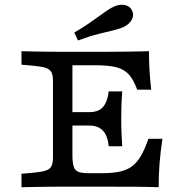

<svg xmlns="http://www.w3.org/2000/svg" viewBox="-20 -786 790 806"><path d="M234.7 -2.4Q210.5 -2.4 181.4 -2Q152.3 -1.6 123.2 -1.2Q94.1 -0.8 70.2 0V-56.5L122.8 -61.2Q156.3 -64.5 173.4 -70.4Q190.5 -76.4 196.5 -89.4Q202.4 -102.3 202.4 -125.8V-445.2Q202.4 -468.7 196.5 -481.6Q190.5 -494.5 173.4 -500.6Q156.3 -506.6 122.8 -509.7L70.2 -514.5V-571Q94.1 -570.2 123.2 -569.8Q152.3 -569.4 181.4 -569Q210.5 -568.5 234.7 -568.5H244.4H419.6Q480 -568.5 525.4 -569.4Q570.7 -570.2 605.4 -571Q605.3 -529.4 607.7 -490.2Q610 -451.1 614.8 -409.7H555.9Q540.5 -452 520.5 -473.8Q500.4 -495.6 467.5 -503.9Q434.5 -512.1 378.9 -512.1H284V-136.1Q284 -103.9 289.2 -87Q294.4 -70.2 309.4 -64.5Q324.3 -58.9 353.3 -58.9H406.4Q451 -58.9 481.6 -65.3Q512.3 -71.7 533.7 -87.5Q555.1 -103.3 571.4 -131.4Q587.8 -159.4 603.1 -203.4H661.9Q653.9 -150.9 649.9 -102Q646 -53.2 646.1 0Q602.4 -1.6 544.8 -2Q487.2 -2.4 411.6 -2.4H244.4ZM248.9 -258.9V-315.3H439.5V-258.9ZM436.4 -172Q434 -199 424.9 -218.4Q415.9 -237.9 398.8 -248.4Q381.8 -258.9 354.4 -258.9V-315.3Q395.4 -315.3 413.8 -338.7Q432.3 -362.2 436.4 -402.2H493.1Q489.9 -357.1 489.5 -332.7Q489 -308.3 489 -287.1Q489 -273.5 489.1 -258.2Q489.1 -243 490.3 -222.5Q491.5 -202 493.1 -172ZM307.3 -616.1 291.9 -649.3Q326.5 -669.6 351.7 -686.9Q376.9 -704.2 396.1 -718.2Q415.4 -732.3 430.6 -742.7Q445.9 -753.2 459.8 -758.9Q484.1 -769.5 505.4 -764.5Q526.7 -759.4 534.7 -741.2Q543.4 -723.4 533.7 -704.3Q523.9 -685.3 500.3 -673.4Q483.7 -665.4 457.9 -659.2Q432.2 -653 395.1 -643.9Q358 -634.8 307.3 -616.1Z"/></svg>

Font: Playfair 5pt SemiExpanded Light
Style: Regular
Weight: 300
Width: 6
Designer: Claus Eggers Sørensen
Foundry: Claus Eggers Sørensen
Version: Version 2.203